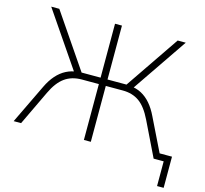

<svg xmlns="http://www.w3.org/2000/svg" viewBox="-119 -840 1204 1125"><g transform="rotate(15 483.5 -277.5)"><path d="M927 150V0H885V-39H967V150ZM17 0 132 -239Q152 -281 178 -310.5Q204 -340 236 -356.5Q268 -373 305 -376L292 -359L56 -705H105L338 -363L317 -378H443V-705H485V-378H613L590 -363L823 -705H872L636 -359L623 -376Q661 -373 692 -356.5Q723 -340 748.5 -310.5Q774 -281 794 -239L911 0H866L764 -210Q730 -280 688.5 -309.5Q647 -339 588 -339H485V0H443V-339H340Q279 -339 236.5 -308.5Q194 -278 162 -210L62 0Z"/></g></svg>

Font: Nunito Sans 12pt ExtraLight
Style: Regular
Weight: 200
Designer: Vernon Adams
Foundry: Vernon Adams
Version: Version 3.101;gftools[0.9.27]